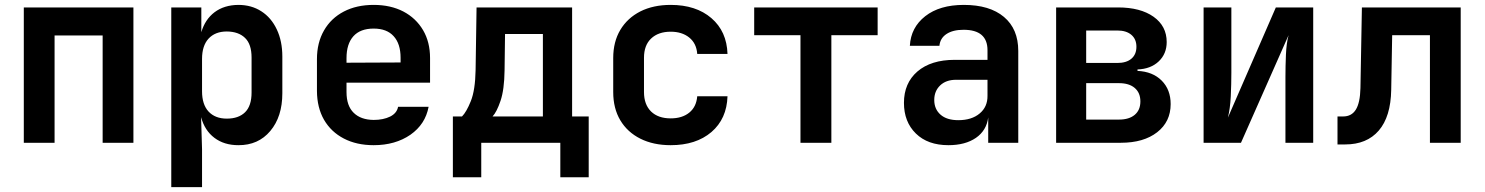

<svg xmlns="http://www.w3.org/2000/svg" viewBox="-20 -580 6031 780"><path d="M76.7 0V-549.8H522V0H397V-436H201.7V0Z M675.8 180.2V-549.8H797.9V-449.2Q813 -501 851.6 -530.3Q890.6 -559.6 948.2 -560.1Q1001.5 -560.1 1041.5 -534.2Q1082 -508.3 1104.5 -460.4Q1127 -413.1 1127 -350.1V-201.2Q1127 -106 1078.1 -47.9Q1029.3 10.3 948.2 9.8Q890.6 9.8 851.1 -20Q811.5 -49.8 796.9 -104L800.8 25.9V180.2ZM901.4 -98.1Q949.2 -98.1 975.6 -124Q1002 -149.9 1002 -204.1V-346.2Q1002 -400.4 975.6 -425.8Q949.2 -451.7 901.4 -452.1Q854 -452.1 827.1 -422.9Q800.8 -394 800.8 -340.8V-209Q800.8 -155.8 827.1 -127Q854 -98.1 901.4 -98.1Z M1498 9.8Q1428.7 9.8 1377 -17.1Q1325.2 -43.9 1296.4 -93.3Q1268.1 -142.6 1267.6 -210V-339.8Q1267.6 -406.7 1296.4 -456.5Q1324.7 -505.9 1377 -533.2Q1428.7 -560.1 1498 -560.1Q1566.9 -560.1 1618.7 -533.2Q1669.9 -506.3 1698.7 -457.5Q1727.1 -409.2 1727.1 -344.2V-244.1H1387.7V-206.1Q1387.7 -149.9 1417 -121.6Q1445.8 -93.3 1498 -92.8Q1537.1 -92.8 1564.9 -106.4Q1592.3 -120.1 1597.2 -146H1721.2Q1708 -75.2 1647.5 -32.7Q1585.9 9.8 1498 9.8ZM1387.7 -344.2V-325.2L1607.4 -326.2V-345.2Q1607.4 -402.3 1579.1 -433.1Q1551.3 -463.9 1498 -463.9Q1443.4 -463.9 1415.5 -432.6Q1387.7 -401.4 1387.7 -344.2Z M1819.8 140.1V-106.9H1856.9Q1875 -125 1892.8 -169.4Q1910.6 -213.9 1912.1 -294.9L1916 -549.8H2304.2V-106.9H2371.6V140.1H2256.3V0H1935.1V140.1ZM1981 -106.9H2185.5V-441.9H2031.7L2029.8 -293.9Q2028.8 -215.8 2013.4 -170.4Q1998 -125 1981 -106.9Z M2704.6 9.8Q2634.3 9.8 2581.5 -16.6Q2528.8 -43 2500 -91.3Q2471.2 -139.6 2471.2 -206.1V-344.2Q2471.2 -410.2 2500 -458.5Q2528.8 -506.8 2581.5 -533.7Q2634.3 -560.1 2704.6 -560.1Q2807.6 -560.1 2870.1 -506.3Q2932.6 -452.6 2935.5 -360.8H2812.5Q2809.6 -403.8 2779.8 -427.7Q2750.5 -451.2 2704.6 -451.2Q2654.3 -451.2 2625 -423.3Q2596.2 -396 2596.2 -345.2V-206.1Q2596.2 -155.3 2625 -127Q2653.8 -99.1 2704.6 -99.1Q2751.5 -99.1 2780.3 -122.6Q2809.1 -146 2812.5 -189H2935.5Q2932.6 -97.2 2870.1 -43.5Q2807.6 9.8 2704.6 9.8Z M3231.9 0V-437H3043.9V-549.8H3545.4V-437H3357.4V0Z M3833 9.8Q3749 9.8 3700.7 -37.6Q3652.3 -85 3652.3 -162.1Q3652.3 -242.2 3707 -289.6Q3762.2 -336.9 3858.4 -336.9H3991.7V-376Q3991.7 -459 3894.5 -459Q3851.1 -459 3825.2 -441.9Q3799.3 -424.8 3796.4 -394H3676.3Q3680.2 -468.3 3738.8 -514.2Q3797.4 -560.1 3895.5 -560.1Q4000.5 -560.1 4058.6 -511.2Q4116.7 -462.4 4116.7 -373V0H3994.6V-103Q3987.8 -49.8 3944.8 -20Q3901.4 9.8 3833 9.8ZM3873 -91.8Q3927.7 -91.8 3960 -119.1Q3992.2 -146 3991.7 -190.9V-255.9H3864.3Q3823.2 -255.9 3799.3 -232.9Q3775.4 -210 3775.4 -173.8Q3775.4 -136.7 3800.8 -114.3Q3826.2 -91.8 3873 -91.8Z M4270.5 0V-549.8H4522Q4612.8 -549.8 4666.3 -512Q4719.7 -474.1 4719.7 -409.2Q4719.7 -361.3 4687.3 -330.6Q4654.8 -299.8 4601.1 -297.9V-292Q4663.1 -289.1 4699.5 -252.4Q4735.8 -215.8 4735.8 -157.2Q4735.8 -85.4 4680.9 -42.7Q4626 0 4533.7 0ZM4392.6 -324.2H4519Q4556.2 -324.2 4576.4 -341.6Q4596.7 -358.9 4596.7 -390.1Q4596.7 -420.9 4576.2 -438.5Q4555.7 -456.1 4519 -456.1H4392.6ZM4392.6 -94.2H4525.9Q4566.9 -94.2 4589.8 -113.5Q4612.8 -132.8 4612.8 -168Q4612.8 -203.1 4589.8 -222.7Q4566.9 -242.2 4525.9 -242.2H4392.6Z M4869.6 0V-549.8H4982.4V-284.2Q4982.4 -239.3 4980 -188.7Q4977.5 -138.2 4968.3 -102.1L5163.1 -549.8H5314.9V0H5202.1V-267.1Q5202.1 -311 5204.1 -357.9Q5206.1 -404.8 5214.8 -437L5021.5 0Z M5413.6 6.8V-106.9H5436.5Q5470.7 -106.9 5488 -134.5Q5505.4 -162.1 5506.8 -222.2L5512.7 -549.8H5914.1V0H5789.1V-437H5635.7L5631.8 -214.8Q5629.9 -106 5581.3 -49.6Q5532.7 6.8 5444.8 6.8Z"/></svg>

Font: UDEV Gothic 35
Style: Bold
Weight: 700
Version: v2.1.0; ttfautohint (v1.8.4.7-5d5b-dirty) -l 6 -r 45 -G 200 